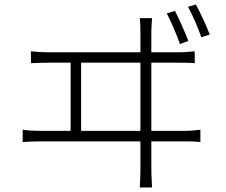

<svg xmlns="http://www.w3.org/2000/svg" viewBox="-20 -799 996 845"><path d="M159.1 -176.8H598V-62.9C598 -54 598 -18.1 595.2 25.9H649.1C646.3 -17 646 -54 646 -65V-176.8H789.1C806.1 -176.8 837 -176.8 861.9 -174V-228C837.7 -225.1 815 -223 789.1 -223H646V-523.1H763.8C780.9 -523.1 813.9 -523.1 837 -521V-573.2C813.9 -571 790.8 -568.9 763.8 -568.9H646V-655.9C646 -665.8 647 -692.1 649.1 -719.1H595.2C598 -693.2 598 -669 598 -655.9V-568.9H193.9C169 -568.9 142 -570.3 116.1 -573.2V-521C143.1 -522 169 -523.1 193.9 -523.1H290.8V-223H159.1C134.2 -223 108 -224.1 79.9 -228V-174C109 -176.1 134.2 -176.8 159.1 -176.8ZM337 -523.1H598V-223H337ZM714.1 -740.1C732.2 -706 758.2 -645.2 772 -605.1L808.9 -619C794 -658 767 -718 750 -751.1ZM807.2 -769.2C827.1 -734 851.2 -677.9 866.1 -634.9L903.1 -647C888.1 -687.1 860.1 -746.1 842 -779.1Z"/></svg>

Font: Karasuma Gothic
Style: Light
Weight: 300
Designer: Rasmus Andersson / Ryoko Nishizuka
Foundry: rsms
Version: Version 1.00